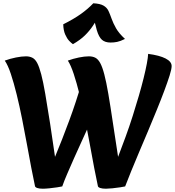

<svg xmlns="http://www.w3.org/2000/svg" viewBox="-20 -1135 1067 1169"><path d="M625 14Q603 14 590 9.5Q577 5 576 -2Q566 -47 553.5 -113Q541 -179 527 -256Q513 -333 497.5 -411Q482 -489 464.5 -559.5Q447 -630 429 -684.5Q411 -739 393 -766Q426 -778 460.5 -785Q495 -792 521 -792Q544 -792 560.5 -783.5Q577 -775 590 -751.5Q603 -728 615 -682.5Q627 -637 639.5 -564Q652 -491 668 -383L699 -180Q722 -240 745 -303Q768 -366 788 -429Q808 -492 825 -550.5Q842 -609 854.5 -659.5Q867 -710 874 -747.5Q881 -785 882 -807Q951 -798 988 -779Q1025 -760 1025 -733Q1025 -714 1012.5 -674.5Q1000 -635 980 -581.5Q960 -528 934.5 -465.5Q909 -403 881.5 -337.5Q854 -272 827.5 -210Q801 -148 779 -93.5Q757 -39 742 0Q734 2 711.5 5.5Q689 9 664 11.5Q639 14 625 14ZM241 14Q219 14 206.5 9.5Q194 5 193 -2Q183 -48 170.5 -113.5Q158 -179 144 -256Q130 -333 114.5 -411Q99 -489 81.5 -560Q64 -631 46 -685Q28 -739 9 -766Q42 -778 77 -785Q112 -792 138 -792Q160 -792 177 -783.5Q194 -775 206.5 -751.5Q219 -728 231 -682.5Q243 -637 255.5 -564Q268 -491 285 -383L315 -180Q336 -230 358 -286.5Q380 -343 401.5 -401Q423 -459 441.5 -515.5Q460 -572 474.5 -622Q489 -672 499 -711L573 -489Q552 -439 527.5 -384.5Q503 -330 478 -276Q453 -222 430.5 -171Q408 -120 389 -76Q370 -32 359 0Q351 2 328.5 5.5Q306 9 281 11.5Q256 14 241 14ZM424 -866Q415 -872 401.5 -886Q388 -900 377 -925Q366 -950 365 -987Q429 -1019 472.5 -1050Q516 -1081 548 -1115Q589 -1113 610 -1101Q631 -1089 640.5 -1068.5Q650 -1048 659.5 -1021Q669 -994 686.5 -963Q704 -932 741 -898Q713 -884 693.5 -880Q674 -876 653 -876Q620 -876 601 -892.5Q582 -909 569.5 -951Q557 -993 542 -1069L583 -1038Q565 -1007 545 -977Q525 -947 497 -919.5Q469 -892 424 -866Z"/></svg>

Font: Merienda ExtraBold
Style: Regular
Weight: 800
Designer: Eduardo Rodriguez Tunni
Foundry: Eduardo Rodriguez Tunni
Version: Version 2.001